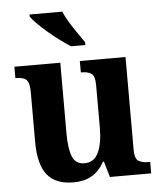

<svg xmlns="http://www.w3.org/2000/svg" viewBox="-54 -813 733 871"><g transform="rotate(-5 312.0 -378.0)"><path d="M246 10Q164 10 126 -38Q88 -86 88 -188V-414Q88 -457 74.5 -470.5Q61 -484 28 -484H24V-536H233V-213Q233 -146 247.5 -109Q262 -72 303 -72Q347 -72 366.5 -114Q386 -156 386 -226V-419Q386 -463 369.5 -473.5Q353 -484 326 -484H322V-536H530V-115Q530 -72 547.5 -62Q565 -52 592 -52H600V0H412L391 -72H387Q363 -29 328.5 -9.5Q294 10 246 10ZM288 -606Q266 -620 239.5 -639.5Q213 -659 187.5 -681Q162 -703 142 -723Q122 -743 113 -756V-766H262Q271 -744 287.5 -717Q304 -690 322 -664Q340 -638 353 -619V-606Z"/></g></svg>

Font: Noto Serif Sinhala SemiCondensed
Style: Bold
Weight: 700
Width: 4
Designer: Jelle Bosma - Monotype Design Team
Foundry: Monotype Imaging Inc.
Version: Version 2.007; ttfautohint (v1.8.4.7-5d5b)